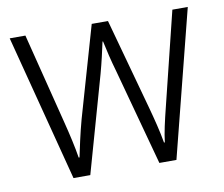

<svg xmlns="http://www.w3.org/2000/svg" viewBox="-64 -609 800 687"><g transform="rotate(-10 335.5 -266.0)"><path d="M367 -350 462 0H524L659 -532H603L520 -195C507 -143 498 -104 494 -69H491C484 -110 472 -157 460 -201L369 -532H310L215 -202C201 -151 191 -102 184 -69H181C175 -107 165 -152 151 -207L69 -532H12L150 0H211L310 -350C321 -390 330 -430 337 -463H339C346 -430 355 -391 367 -350Z"/></g></svg>

Font: Noto Sans Telugu SemiCondensed Light
Style: Regular
Weight: 300
Width: 4
Designer: Jelle Bosma - Monotype Design Team
Foundry: Monotype Imaging Inc.
Version: Version 2.005